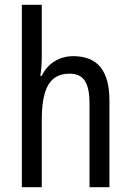

<svg xmlns="http://www.w3.org/2000/svg" viewBox="-20 -780 545 800"><path d="M154 -543V-760H71V0H154V-278C154 -410 186 -473 270 -473C329 -473 353 -435 353 -347V0H436V-360C436 -484 388 -546 285 -546C229 -546 179 -517 154 -464H148C152 -487 154 -515 154 -543Z"/></svg>

Font: Noto Sans Sinhala Condensed
Style: Regular
Weight: 400
Width: 3
Designer: Jelle Bosma - Monotype Design Team
Foundry: Monotype Imaging Inc.
Version: Version 2.006